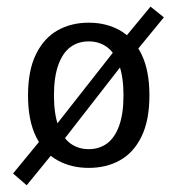

<svg xmlns="http://www.w3.org/2000/svg" viewBox="-20 -495 535 579"><path d="M64.5 -207.3Q64.5 -282.3 88.3 -331Q112.1 -379.8 153.2 -403.2Q194.4 -426.6 247.6 -426.6Q300.8 -426.6 341.9 -403.2Q383.1 -379.8 406.9 -331Q430.6 -282.3 430.6 -207.3Q430.6 -132.3 406.9 -83.5Q383.1 -34.7 341.9 -11.7Q300.8 11.3 247.6 11.3Q194.4 11.3 153.2 -11.7Q112.1 -34.7 88.3 -83.5Q64.5 -132.3 64.5 -207.3ZM352.4 -207.3Q352.4 -262.9 339.1 -299.6Q325.8 -336.3 302.4 -353.2Q279 -370.2 247.6 -370.2Q216.1 -370.2 192.7 -353.2Q169.4 -336.3 156 -299.6Q142.7 -262.9 142.7 -207.3Q142.7 -151.6 156 -115.3Q169.4 -79 192.7 -62.1Q216.1 -45.2 247.6 -45.2Q279 -45.2 302.4 -62.1Q325.8 -79 339.1 -115.3Q352.4 -151.6 352.4 -207.3ZM118.5 -79 342.7 -364.5 374.2 -333.1 150.8 -46ZM19.4 28.2 108.1 -79.8 146 -41.1 60.5 63.7ZM345.2 -367.7 433.9 -475 474.2 -442.7 382.3 -330.6Z"/></svg>

Font: Playfair Micro SmCond SmLight
Style: Regular
Weight: 360
Width: 4
Designer: Claus Eggers Sørensen
Foundry: Claus Eggers Sørensen
Version: Version 2.100;Glyphs 3.2 (3219)